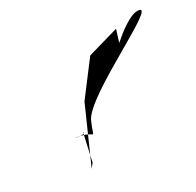

<svg xmlns="http://www.w3.org/2000/svg" viewBox="-76 -605 528 518"><g transform="rotate(-20 188.5 -346.5)"><path d="M101 -261C155 -261 134 -232 148 -290C164 -356 421 -526 371 -526C345 -526 307 -481 291 -461L296 -500L206 -456L149 -345L105 -167L113 -182L117 -269C126 -257 73 -261 101 -261Z"/></g></svg>

Font: Interstorm
Style: Obl
Weight: 400
Version: Version 0.7